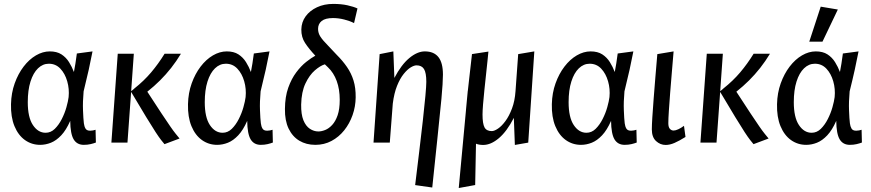

<svg xmlns="http://www.w3.org/2000/svg" viewBox="-20 -722 4410 972"><path d="M183.3 11.3Q140.5 11.3 106.4 -12.9Q72.3 -37.2 53.2 -83.5Q34.2 -129.7 35.7 -194.6Q37 -251.5 54.4 -300Q71.8 -348.5 99.6 -384.9Q127.5 -421.4 162 -441.6Q196.6 -461.8 231.9 -461.8Q267.8 -461.8 291.1 -446.7Q314.5 -431.5 329.5 -407.4Q344.5 -383.3 354.2 -357.4Q356.9 -371.5 361.8 -400.2Q366.6 -428.9 369.1 -451.2L448.4 -461.8Q440.7 -421 429.3 -369.3Q417.8 -317.5 403.3 -259.5Q398.5 -206.9 400.2 -163.5Q401.8 -120.1 404.6 -97.9Q406.6 -81.8 412.9 -71.1Q419.2 -60.3 436.6 -60.3Q442.7 -60.3 451.3 -61.8Q459.8 -63.3 463.8 -65.1L465.4 -0.4Q454.5 3.8 438.7 7.6Q422.9 11.3 404.3 11.3Q369.6 11.3 352.9 -16.5Q336.2 -44.4 335.5 -110.1Q315 -63.4 290 -36.9Q265 -10.4 237.9 0.5Q210.8 11.3 183.3 11.3ZM210.8 -49.9Q237.2 -49.9 257.5 -69.8Q277.8 -89.8 292.7 -119.2Q307.7 -148.6 316.3 -179.2Q324.9 -209.9 327.4 -230.4Q331.5 -271.7 320.3 -310.6Q309.1 -349.6 285.5 -374.5Q261.9 -399.4 227.3 -399.4Q196.5 -399.4 172.4 -376.1Q148.2 -352.8 134.4 -309.2Q120.6 -265.6 120.6 -204.9Q120.6 -127.9 146.6 -88.9Q172.6 -49.9 210.8 -49.9Z M812.7 7.8Q805.7 -0.5 795.5 -13.4Q785.4 -26.2 767.7 -53.2Q750 -80.3 720.4 -128.9Q690.7 -177.6 643.8 -256.8L625.3 0H543.9L576.1 -450H657.5L644 -260.6Q648.8 -264.1 652.9 -267.4Q657 -270.6 661 -274.7Q708.8 -312.6 745.1 -355.5Q781.4 -398.3 813.3 -450H896Q872.9 -411.9 846.5 -378.2Q820 -344.6 790.3 -315Q760.5 -285.4 725.8 -257.8Q769.4 -190.5 797.1 -148.7Q824.7 -106.9 841.5 -82.8Q858.2 -58.6 869.1 -45.2Q880 -31.8 889 -20.8Z M1079.3 11.3Q1036.5 11.3 1002.4 -12.9Q968.3 -37.2 949.2 -83.5Q930.2 -129.7 931.7 -194.6Q933 -251.5 950.4 -300Q967.8 -348.5 995.6 -384.9Q1023.5 -421.4 1058 -441.6Q1092.6 -461.8 1127.9 -461.8Q1163.8 -461.8 1187.1 -446.7Q1210.5 -431.5 1225.5 -407.4Q1240.5 -383.3 1250.2 -357.4Q1252.9 -371.5 1257.8 -400.2Q1262.6 -428.9 1265.1 -451.2L1344.4 -461.8Q1336.7 -421 1325.3 -369.3Q1313.8 -317.5 1299.3 -259.5Q1294.5 -206.9 1296.2 -163.5Q1297.8 -120.1 1300.6 -97.9Q1302.6 -81.8 1308.9 -71.1Q1315.2 -60.3 1332.6 -60.3Q1338.7 -60.3 1347.3 -61.8Q1355.8 -63.3 1359.8 -65.1L1361.4 -0.4Q1350.5 3.8 1334.7 7.6Q1318.9 11.3 1300.3 11.3Q1265.6 11.3 1248.9 -16.5Q1232.2 -44.4 1231.5 -110.1Q1211 -63.4 1186 -36.9Q1161 -10.4 1133.9 0.5Q1106.8 11.3 1079.3 11.3ZM1106.8 -49.9Q1133.2 -49.9 1153.5 -69.8Q1173.8 -89.8 1188.7 -119.2Q1203.7 -148.6 1212.3 -179.2Q1220.9 -209.9 1223.4 -230.4Q1227.5 -271.7 1216.3 -310.6Q1205.1 -349.6 1181.5 -374.5Q1157.9 -399.4 1123.3 -399.4Q1092.5 -399.4 1068.4 -376.1Q1044.2 -352.8 1030.4 -309.2Q1016.6 -265.6 1016.6 -204.9Q1016.6 -127.9 1042.6 -88.9Q1068.6 -49.9 1106.8 -49.9Z M1576.6 11.3Q1530.2 11.3 1495.3 -9.7Q1460.4 -30.7 1441 -71.2Q1421.7 -111.6 1422.5 -170.4Q1423 -232.4 1439.3 -278Q1455.6 -323.6 1479.8 -355.7Q1503.9 -387.9 1530.1 -408.6Q1556.2 -429.2 1576.3 -440.1Q1543.7 -475 1524.4 -504.5Q1505 -533.9 1505.5 -573Q1506.3 -610.4 1527.4 -639.4Q1548.5 -668.3 1584.8 -685.2Q1621.1 -702.2 1667.1 -702.2Q1707.7 -702.2 1739 -695.2Q1770.3 -688.2 1789.7 -679.2L1772.4 -605.1Q1751.1 -616.1 1722.3 -623.3Q1693.4 -630.6 1665.7 -630.6Q1626.9 -630.6 1608.5 -615.8Q1590.2 -601 1590.2 -575.8Q1590.2 -554.6 1602.1 -536.3Q1614 -518 1640.6 -491.2L1685.1 -444Q1714.9 -414.3 1736.5 -382.9Q1758.2 -351.5 1769.7 -314.5Q1781.2 -277.5 1780.6 -228.8Q1780.1 -182.7 1764.9 -139.4Q1749.7 -96.2 1722.5 -62.2Q1695.4 -28.3 1658.3 -8.5Q1621.2 11.3 1576.6 11.3ZM1591.5 -56.5Q1607.7 -56.5 1626.4 -64Q1645 -71.4 1661.8 -89.6Q1678.6 -107.8 1689.3 -138.8Q1699.9 -169.7 1699.9 -216.7Q1699.9 -270.2 1684.6 -312Q1669.3 -353.8 1640.4 -381.2L1624.6 -396.4Q1601.5 -389.6 1574 -365.8Q1546.5 -342 1526.3 -299.5Q1506.1 -257 1504.6 -192.4Q1503.9 -143.2 1516 -113.3Q1528.2 -83.4 1548.8 -69.9Q1569.3 -56.5 1591.5 -56.5Z M1870.9 0 1901.9 -448 1971.3 -461.8 1976.5 -327.4Q2011.5 -394.4 2052.1 -428.1Q2092.7 -461.8 2130.7 -461.8Q2176.4 -461.8 2199.4 -433.1Q2222.4 -404.3 2222.4 -344.2Q2222.4 -305.2 2214.7 -221.5Q2206.9 -137.7 2194.5 -22.6Q2182.1 92.5 2168.3 227.3L2081.7 215Q2092 130.9 2102.1 47Q2112.3 -37 2120.5 -110.3Q2128.7 -183.6 2133.5 -235.8Q2138.2 -288 2138.2 -307.7Q2138.2 -353.7 2126.5 -372.5Q2114.8 -391.2 2088.7 -391.2Q2076.5 -391.2 2059.3 -380.9Q2042.2 -370.6 2023.6 -347.6Q2005.1 -324.6 1990.1 -287.6Q1975.2 -250.5 1968.5 -197.7L1953.3 0Z M2302.4 229.9 2348.1 -262 2390 -10 2385.6 214.7ZM2586.5 11.8 2581.3 -125.4Q2546.3 -57.1 2505.7 -22.6Q2465.1 11.8 2426.3 11.8Q2381.4 11.8 2358.9 -17.3Q2336.4 -46.5 2336.4 -105.8Q2336.4 -129.8 2339.1 -166.5Q2341.9 -203.1 2346.5 -245.3Q2351.2 -287.5 2355.8 -328.4Q2360.4 -369.2 2364.1 -401.2Q2367.7 -433.2 2369.4 -448.2L2452.6 -460.9Q2451.3 -446.9 2448.1 -415.5Q2444.8 -384.2 2440.6 -344.9Q2436.3 -305.7 2432.2 -266Q2428.1 -226.3 2425.4 -193.3Q2422.8 -160.3 2422.8 -142.3Q2422.8 -95.9 2432.9 -77.1Q2443 -58.3 2469.7 -58.3Q2482.4 -58.3 2501.3 -71Q2520.2 -83.8 2538.8 -109.2Q2557.5 -134.5 2571.9 -172.5Q2586.3 -210.4 2589.8 -260.7L2603.3 -448L2685 -461.8L2654.2 0Z M2921.3 11.3Q2878.5 11.3 2844.4 -12.9Q2810.3 -37.2 2791.2 -83.5Q2772.2 -129.7 2773.7 -194.6Q2775 -251.5 2792.4 -300Q2809.8 -348.5 2837.6 -384.9Q2865.5 -421.4 2900 -441.6Q2934.6 -461.8 2969.9 -461.8Q3005.8 -461.8 3029.1 -446.7Q3052.5 -431.5 3067.5 -407.4Q3082.5 -383.3 3092.2 -357.4Q3094.9 -371.5 3099.8 -400.2Q3104.6 -428.9 3107.1 -451.2L3186.4 -461.8Q3178.7 -421 3167.3 -369.3Q3155.8 -317.5 3141.3 -259.5Q3136.5 -206.9 3138.2 -163.5Q3139.8 -120.1 3142.6 -97.9Q3144.6 -81.8 3150.9 -71.1Q3157.2 -60.3 3174.6 -60.3Q3180.7 -60.3 3189.3 -61.8Q3197.8 -63.3 3201.8 -65.1L3203.4 -0.4Q3192.5 3.8 3176.7 7.6Q3160.9 11.3 3142.3 11.3Q3107.6 11.3 3090.9 -16.5Q3074.2 -44.4 3073.5 -110.1Q3053 -63.4 3028 -36.9Q3003 -10.4 2975.9 0.5Q2948.8 11.3 2921.3 11.3ZM2948.8 -49.9Q2975.2 -49.9 2995.5 -69.8Q3015.8 -89.8 3030.7 -119.2Q3045.7 -148.6 3054.3 -179.2Q3062.9 -209.9 3065.4 -230.4Q3069.5 -271.7 3058.3 -310.6Q3047.1 -349.6 3023.5 -374.5Q2999.9 -399.4 2965.3 -399.4Q2934.5 -399.4 2910.4 -376.1Q2886.2 -352.8 2872.4 -309.2Q2858.6 -265.6 2858.6 -204.9Q2858.6 -127.9 2884.6 -88.9Q2910.6 -49.9 2948.8 -49.9Z M3349.9 11.8Q3322.6 11.8 3301.3 -7.8Q3279.9 -27.5 3279.9 -67Q3279.9 -88 3282.4 -128Q3284.9 -168 3289 -220.7Q3293.1 -273.4 3297.9 -332Q3302.6 -390.5 3307.7 -448L3390.1 -461.8Q3386.1 -410.6 3381.2 -356Q3376.3 -301.4 3372.6 -251Q3368.9 -200.7 3366.1 -160.6Q3363.4 -120.4 3363.4 -98.2Q3363.4 -78.5 3371.2 -69.8Q3379.1 -61.1 3390.1 -61.1Q3399.9 -61.1 3414.1 -67.7Q3428.3 -74.3 3442.7 -85L3450.3 -28.7Q3418.4 -8.7 3394.6 1.6Q3370.8 11.8 3349.9 11.8Z M3794.7 7.8Q3787.7 -0.5 3777.5 -13.4Q3767.4 -26.2 3749.7 -53.2Q3732 -80.3 3702.4 -128.9Q3672.7 -177.6 3625.8 -256.8L3607.3 0H3525.9L3558.1 -450H3639.5L3626 -260.6Q3630.8 -264.1 3634.9 -267.4Q3639 -270.6 3643 -274.7Q3690.8 -312.6 3727.1 -355.5Q3763.4 -398.3 3795.3 -450H3878Q3854.9 -411.9 3828.5 -378.2Q3802 -344.6 3772.3 -315Q3742.5 -285.4 3707.8 -257.8Q3751.4 -190.5 3779.1 -148.7Q3806.7 -106.9 3823.5 -82.8Q3840.2 -58.6 3851.1 -45.2Q3862 -31.8 3871 -20.8Z M4061.3 11.3Q4018.5 11.3 3984.4 -12.9Q3950.3 -37.2 3931.2 -83.5Q3912.2 -129.7 3913.7 -194.6Q3915 -251.5 3932.4 -300Q3949.8 -348.5 3977.6 -384.9Q4005.5 -421.4 4040 -441.6Q4074.6 -461.8 4109.9 -461.8Q4145.8 -461.8 4169.1 -446.7Q4192.5 -431.5 4207.5 -407.4Q4222.5 -383.3 4232.2 -357.4Q4234.9 -371.5 4239.8 -400.2Q4244.6 -428.9 4247.1 -451.2L4326.4 -461.8Q4318.7 -421 4307.3 -369.3Q4295.8 -317.5 4281.3 -259.5Q4276.5 -206.9 4278.2 -163.5Q4279.8 -120.1 4282.6 -97.9Q4284.6 -81.8 4290.9 -71.1Q4297.2 -60.3 4314.6 -60.3Q4320.7 -60.3 4329.3 -61.8Q4337.8 -63.3 4341.8 -65.1L4343.4 -0.4Q4332.5 3.8 4316.7 7.6Q4300.9 11.3 4282.3 11.3Q4247.6 11.3 4230.9 -16.5Q4214.2 -44.4 4213.5 -110.1Q4193 -63.4 4168 -36.9Q4143 -10.4 4115.9 0.5Q4088.8 11.3 4061.3 11.3ZM4088.8 -49.9Q4115.2 -49.9 4135.5 -69.8Q4155.8 -89.8 4170.7 -119.2Q4185.7 -148.6 4194.3 -179.2Q4202.9 -209.9 4205.4 -230.4Q4209.5 -271.7 4198.3 -310.6Q4187.1 -349.6 4163.5 -374.5Q4139.9 -399.4 4105.3 -399.4Q4074.5 -399.4 4050.4 -376.1Q4026.2 -352.8 4012.4 -309.2Q3998.6 -265.6 3998.6 -204.9Q3998.6 -127.9 4024.6 -88.9Q4050.6 -49.9 4088.8 -49.9ZM4076.9 -511.1 4134.9 -688.3 4221.5 -673.8 4143.8 -511.1Z"/></svg>

Font: Ancizar Sans Thin
Style: Italic
Weight: 100
Italic angle: -4°
Designer: Cesar Puertas, Viviana Monsalve, Julian Moncada, Julian Prieto, Jose Castro, Mariel Hernandez, Felipe Aragon, Sara Alarc
Version: Version 8.100